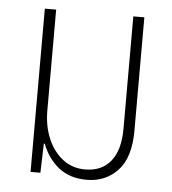

<svg xmlns="http://www.w3.org/2000/svg" viewBox="-45 -590 576 642"><g transform="rotate(5 243.0 -269.0)"><path d="M269 10Q212 10 175 -19.5Q138 -49 119 -98H116L113 0H80V-548H118V-210Q118 -157 136 -115Q154 -73 186 -48.5Q218 -24 261 -24Q316 -24 346.5 -61.5Q377 -99 377 -171V-548H414V-168Q414 -77 373 -33.5Q332 10 269 10Z"/></g></svg>

Font: Noto Sans Thai Cond ExtLt
Style: Regular
Weight: 200
Width: 3
Designer: Monotype Design Team
Foundry: Monotype Imaging Inc.
Version: Version 2.002; ttfautohint (v1.8.4.7-5d5b)